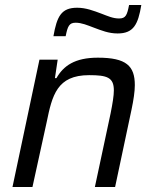

<svg xmlns="http://www.w3.org/2000/svg" viewBox="-20 -749 613 769"><path d="M194 -604H243C251 -644 257 -658 283 -658C307 -658 330 -648 354 -639C386 -627 415 -615 451 -615C515 -615 533 -651 546 -729H497C489 -689 484 -675 457 -675C432 -675 411 -685 387 -694C355 -706 324 -718 289 -718C225 -718 208 -683 194 -604ZM138 -510 30 0H110L167 -260C189 -367 208 -448 337 -448C409 -448 436 -439 436 -387C436 -366 431 -335 423 -295L360 0H441L507 -311C515 -349 520 -383 520 -408C520 -485 486 -518 372 -518C279 -518 234 -485 206 -436H200L211 -510Z"/></svg>

Font: Saira UNSAM
Style: Italic
Weight: 400
Italic angle: -12°
Designer: Hector Gatti with collaboration of the Omnibus-Type team
Foundry: Omnibus-Type
Version: Version 0.072;PS 000.072;hotconv 1.0.88;makeotf.lib2.5.64775